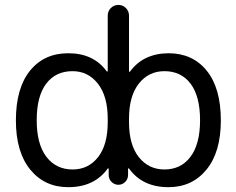

<svg xmlns="http://www.w3.org/2000/svg" viewBox="-20 -775 965 784"><path d="M44.9 -283.2Q44.9 -415 102.5 -486.3Q160.2 -557.6 258.8 -557.6Q362.3 -557.6 416 -483.4Q417 -482.4 418.5 -482.9Q419.9 -483.4 419.9 -484.4V-710.9Q419.9 -729.5 432.6 -742.2Q445.3 -754.9 463.4 -754.9Q481.4 -754.9 494.1 -742.2Q506.8 -729.5 506.8 -710.9V-484.4Q506.8 -482.4 508.3 -481.9Q509.8 -481.4 510.7 -482.4Q564.5 -556.6 668 -557.6Q766.6 -557.6 824.2 -486.3Q881.8 -415 881.8 -283.2Q881.8 -154.3 823.2 -82.5Q764.6 -10.7 668 -10.7Q561.5 -10.7 506.8 -86.9Q505.9 -87.9 504.4 -87.4Q502.9 -86.9 502.9 -85.9V-60.5Q502.9 -43.9 491.2 -32.2Q479.5 -20.5 463.4 -20.5Q447.3 -20.5 435.5 -32.2Q423.8 -43.9 423.8 -60.5V-85.9Q423.8 -86.9 422.4 -87.4Q420.9 -87.9 419.9 -86.9Q365.2 -10.7 258.8 -10.7Q162.1 -10.7 103.5 -82.5Q44.9 -154.3 44.9 -283.2ZM276.4 -83Q340.8 -83 380.4 -133.3Q419.9 -183.6 419.9 -276.4V-290Q419.9 -381.8 379.9 -433.1Q339.8 -484.4 276.4 -484.4Q207 -484.4 168.5 -433.1Q129.9 -381.8 129.9 -284.2Q129.9 -186.5 169.4 -134.8Q209 -83 276.4 -83ZM651.4 -484.4Q586.9 -484.4 546.9 -433.6Q506.8 -382.8 506.8 -290V-276.4Q506.8 -183.6 546.9 -133.3Q586.9 -83 651.4 -83Q718.8 -83 757.8 -134.8Q796.9 -186.5 796.9 -284.2Q796.9 -381.8 758.3 -433.1Q719.7 -484.4 651.4 -484.4Z"/></svg>

Font: Gen Jyuu Gothic Regular
Style: Regular
Weight: 400
Designer: [Source Han Sans]
Ryoko NISHIZUKA  (kana & ideographs); Paul D. Hunt (Latin, Greek & Cyrillic); Wenlong ZHANG  (bopomofo
Version: Version 1.002.20150607